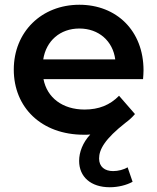

<svg xmlns="http://www.w3.org/2000/svg" viewBox="-20 -560 662 808"><path d="M584 -264C584 -431 470 -540 314 -540C155 -540 38 -426 38 -267C38 -108 154 7 333 7C342 7 351 7 360 6C328 40 313 81 313 117C313 184 362 228 442 228C477 228 513 219 538 205L517 144C501 154 477 160 456 160C421 160 397 142 397 107C397 69 421 25 509 -44C524 -55 537 -67 548 -80L481 -157C443 -118 396 -99 336 -99C243 -99 178 -149 163 -227H582C583 -239 584 -254 584 -264ZM314 -440C396 -440 455 -387 465 -310H162C174 -388 233 -440 314 -440Z"/></svg>

Font: Montserrat Lite SemiBold
Style: Regular
Weight: 600
Designer: Julieta Ulanovsky
Foundry: Julieta Ulanovsky
Version: Version 7.200;PS 007.200;hotconv 1.0.88;makeotf.lib2.5.64775